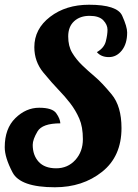

<svg xmlns="http://www.w3.org/2000/svg" viewBox="-20 -770 583 811"><path d="M358.4 -703.1Q317.9 -703.1 293 -680.2Q268.1 -657.2 268.1 -616.2Q268.1 -575.2 284.7 -547.4Q301.3 -519.5 326.4 -495.1Q351.6 -470.7 380.6 -446.3Q409.7 -421.9 451.4 -371.6Q493.2 -321.3 493.2 -229Q493.2 -109.4 411.1 -44.2Q329.1 21 211.9 21Q65.9 21 33 -41.7Q0 -104.5 0 -147.9Q0 -227.1 44.9 -271Q89.8 -314.9 145.5 -314.9Q201.2 -314.9 217.5 -291.7Q233.9 -268.6 234.9 -249Q158.7 -249 138.4 -214.8Q118.2 -180.7 118.2 -158.2Q118.2 -114.3 143.3 -86.7Q168.5 -59.1 217.3 -59.1Q266.1 -59.1 298.1 -94.2Q330.1 -129.4 330.1 -182.1Q330.1 -234.4 314.9 -269Q299.8 -303.7 276.9 -333.5Q253.9 -363.3 227.5 -390.4Q201.2 -417.5 163.1 -463.6Q125 -509.8 125 -570.8Q125 -647.9 191.7 -699Q258.3 -750 356 -750Q475.1 -750 496.1 -703.6Q517.1 -657.2 517.1 -632.8Q517.1 -585 494.6 -556.9Q472.2 -528.8 439.9 -528.8Q407.2 -528.8 389.2 -549.8Q419.9 -567.4 427 -595.5Q434.1 -623.5 434.1 -644.5Q434.1 -665.5 416.3 -684.3Q398.4 -703.1 358.4 -703.1Z"/></svg>

Font: Lobster-Regular
Style: Regular
Weight: 400
Designer: Pablo Impallari
Foundry: Pablo Impallari
Version: Version 1.007; ttfautohint (v1.1) -l 8 -r 50 -G 50 -x 14 -D 